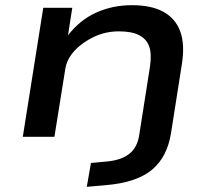

<svg xmlns="http://www.w3.org/2000/svg" viewBox="-20 -528 822 741"><path d="M315 193 331 101 395 95Q447 90 478 66.5Q509 43 517 -5L559 -272Q566 -321 555.5 -349.5Q545 -378 516.5 -392.5Q488 -407 439 -407Q387 -407 342 -385.5Q297 -364 267.5 -332Q238 -300 232 -262L190 0H68L147 -498H259L242 -389L241 -390Q288 -451 351.5 -479.5Q415 -508 489 -508Q564 -508 610.5 -482.5Q657 -457 675.5 -407Q694 -357 682 -281L640 -14Q633 30 615.5 65Q598 100 568.5 125.5Q539 151 493 166.5Q447 182 384 187Z"/></svg>

Font: Nunito Sans 7pt Expanded SemiBold
Style: Italic
Weight: 600
Width: 7
Italic angle: -9°
Designer: Vernon Adams
Foundry: Vernon Adams
Version: Version 3.101;gftools[0.9.27]